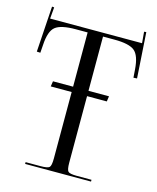

<svg xmlns="http://www.w3.org/2000/svg" viewBox="-116 -859 770 940"><g transform="rotate(15 269.0 -389.0)"><path d="M413 -426 409 -399H309V-62Q309 -26 317.5 -17.5Q326 -9 362 -9H436V0H102V-9H178Q214 -9 222.5 -17.5Q231 -26 231 -62V-399H125L129 -426H231V-701H171Q96 -701 68 -678.5Q40 -656 36 -586L33 -545L15 -546L30 -778L41 -777L36 -719H502L497 -776L508 -777L523 -546L505 -545L502 -586Q497 -656 469 -678.5Q441 -701 367 -701H309V-426Z"/></g></svg>

Font: FoglihtenNo06
Style: Regular
Weight: 500
Designer: gluk (gluksza@wp.pl)
Foundry: gluk (gluksza@wp.pl)
Version: Version 0.76